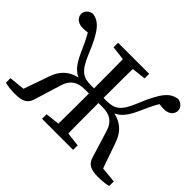

<svg xmlns="http://www.w3.org/2000/svg" viewBox="-141 -936 1196 1196"><g transform="rotate(45 457.0 -338.5)"><path d="M320 0H594V-40L467 -55H447L320 -40V0ZM320 -630 447 -615H467L594 -630V-670H320V-630ZM412 0H502C499 -103 499 -207 499 -318V-344C499 -465 499 -569 502 -670H412C415 -567 415 -463 415 -344V-318C415 -205 415 -101 412 0ZM713 -52C727 -5 759 10 823 10C853 10 894 6 912 0V-40L792 -52L814 -33L751 -213C723 -294 676 -346 543 -352L552 -325C629 -337 670 -362 717 -469C753 -551 772 -590 814 -636L730 -591C749 -585 784 -579 815 -579C863 -579 884 -609 884 -634C884 -659 864 -684 831 -687C776 -678 736 -645 673 -489C629 -380 593 -363 523 -363H457V-318H535C600 -318 639 -293 658 -231L713 -52ZM201 -52 256 -231C275 -293 314 -318 379 -318H457V-363H391C323 -363 286 -379 241 -489C178 -645 138 -678 83 -687C50 -684 30 -659 30 -634C30 -609 51 -579 99 -579C130 -579 165 -585 184 -591L100 -636C142 -590 161 -551 197 -469C244 -362 285 -337 362 -325L371 -352C238 -346 191 -294 163 -213L100 -33L122 -52L2 -40V0C20 6 61 10 91 10C155 10 187 -5 201 -52Z"/></g></svg>

Font: Source Serif Variable
Style: Regular
Weight: 389
Designer: Frank Grießhammer
Foundry: Adobe Systems Incorporated
Version: Version 3.001;hotconv 1.0.111;makeotfexe 2.5.65597